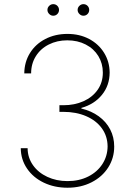

<svg xmlns="http://www.w3.org/2000/svg" viewBox="-20 -877 632 907"><path d="M78.1 -176.8H110.4Q110.8 -132.3 135.7 -96.9Q160.6 -61.5 203.6 -41.5Q246.6 -21.5 298.8 -21.5Q354 -21.5 397 -43.2Q439.9 -64.9 463.9 -102.3Q487.8 -139.6 488.3 -185.5Q487.8 -233.9 461.2 -270.8Q434.6 -307.6 387.2 -328.1Q339.8 -348.6 279.3 -348.6H260.7V-379.9H279.3Q332 -379.9 374.5 -398.9Q417 -418 441.4 -452.9Q465.8 -487.8 465.8 -534.2Q465.8 -577.1 444.6 -612.1Q423.3 -647 385 -666.7Q346.7 -686.5 297.9 -686.5Q249.5 -686.5 210.4 -666.7Q171.4 -647 149.2 -611.3Q127 -575.7 127 -530.3H94.7Q95.2 -584 121.6 -626.5Q147.9 -668.9 194.3 -692.9Q240.7 -716.8 298.8 -716.8Q356 -716.8 401.1 -692.9Q446.3 -668.9 471.9 -627.2Q497.6 -585.4 498 -534.2Q497.6 -473.1 461.4 -428.7Q425.3 -384.3 364.3 -367.2V-364.3Q411.6 -353 446.5 -327.6Q481.4 -302.2 500.5 -265.6Q519.5 -229 519.5 -184.6Q519.5 -130.4 491.2 -85.9Q462.9 -41.5 412.6 -15.9Q362.3 9.8 298.8 9.8Q236.8 9.8 186.8 -14.2Q136.7 -38.1 107.7 -80.8Q78.6 -123.5 78.1 -176.8ZM204.1 -830.1Q204.1 -841.3 212.4 -849.4Q220.7 -857.4 231.4 -857.4Q243.2 -857.4 251 -849.4Q258.8 -841.3 258.8 -830.1Q258.8 -818.8 251 -810.8Q243.2 -802.7 231.4 -802.7Q220.7 -802.7 212.4 -811Q204.1 -819.3 204.1 -830.1ZM346.7 -830.1Q346.7 -841.3 355 -849.4Q363.3 -857.4 374 -857.4Q385.7 -857.4 393.6 -849.4Q401.4 -841.3 401.4 -830.1Q401.4 -818.8 393.6 -810.8Q385.7 -802.7 374 -802.7Q363.3 -802.7 355 -811Q346.7 -819.3 346.7 -830.1Z"/></svg>

Font: Pretendard JP Thin
Style: Regular
Weight: 100
Designer: Base glyphs from Inter by Rasmus Andersson; Hangeul glyphs from Noto Sans CJK(Source Han Sans) by Jang Soo-young and Kan
Foundry: Kil Hyung-jin
Version: Version 1.309